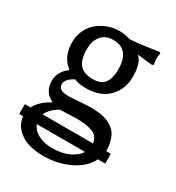

<svg xmlns="http://www.w3.org/2000/svg" viewBox="-171 -561 842 919"><g transform="rotate(30 249.5 -101.0)"><path d="M224.1 -446.8Q255.9 -446.8 286.1 -437Q328.1 -439 381.8 -447.3Q435.5 -455.6 441.9 -456.1L448.2 -450.2Q443.8 -431.6 443.8 -419.9Q443.8 -408.2 448.2 -390.1L441.9 -383.8Q417 -385.3 392.3 -388.9Q367.7 -392.6 357.9 -393.1Q390.1 -364.3 390.1 -289.1Q390.1 -219.7 345.7 -174.3Q301.3 -128.9 221.2 -128.9Q182.6 -128.9 157.2 -140.1Q112.8 -117.2 112.8 -88.9Q112.8 -77.6 118.2 -70.1Q123.5 -62.5 133.8 -59.3Q144 -56.2 153.1 -55.2Q162.1 -54.2 174.8 -54.2Q178.7 -54.2 224.4 -57.6Q270 -61 287.1 -61Q304.7 -61 318.1 -60.3Q331.5 -59.6 350.1 -56.2Q368.7 -52.7 382.6 -47.1Q396.5 -41.5 411.1 -31Q425.8 -20.5 435.3 -5.9Q444.8 8.8 450.9 31Q457 53.2 457 81.1V83H482.9V137.2H444.8V132.8Q419.9 187.5 353.8 220.7Q287.6 253.9 206.1 253.9Q159.2 253.9 120.8 241.5Q82.5 229 56.6 200.2Q30.8 171.4 28.8 129.9V137.2H7.8V83H37.1V86.9Q57.6 42 119.1 8.8Q91.3 -2.4 77.1 -25.4Q63 -48.3 63 -78.1Q63 -129.4 110.8 -165Q55.2 -206.5 55.2 -287.1Q55.2 -324.7 70.3 -355.7Q85.4 -386.7 110.1 -406.2Q134.8 -425.8 164.3 -436.3Q193.8 -446.8 224.1 -446.8ZM221.2 -395Q178.7 -395 155.8 -367.2Q132.8 -339.4 132.8 -292Q132.8 -237.8 155 -210.4Q177.2 -183.1 229 -183.1Q274.4 -183.1 293.2 -209Q312 -234.9 312 -284.2Q312 -395 221.2 -395ZM169.9 22V21Q148.4 30.8 130.9 47.9Q113.3 64.9 106 83H383.8Q381.8 63 371.1 49.8Q360.4 36.6 341.6 30.3Q322.8 23.9 302.7 21.5Q282.7 19 254.9 19Q248.5 19 217 20.5Q185.5 22 169.9 22ZM225.1 200.2Q276.9 200.2 315.4 182.9Q354 165.5 371.1 137.2H105Q116.2 166.5 148.2 183.3Q180.2 200.2 225.1 200.2Z"/></g></svg>

Font: Linear Smooth Low Contrast
Style: Regular
Weight: 500
Designer: Philipp H. Poll, Flanker
Foundry: Philipp H. Poll, reworked by Flanker
Version: Version 1.010 | FøM Fix